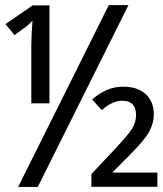

<svg xmlns="http://www.w3.org/2000/svg" viewBox="-20 -734 640 754"><path d="M108.4 -712.9H174.3V-328.1H103V-555.2Q103 -588.9 107.4 -652.8Q87.4 -631.3 71.3 -621.1L37.1 -596.2L1.5 -639.2ZM484.4 -713.9 128.4 0H51.3L407.2 -713.9ZM598.1 -0.5H338.9V-50.3L430.2 -147.5Q484.4 -205.1 499.3 -229.7Q514.2 -254.4 514.2 -282.2Q514.2 -338.4 460 -338.4Q420.4 -338.4 379.9 -301.3L341.8 -343.3Q398.9 -393.6 462.9 -393.6Q520.5 -393.6 552.2 -364.3Q584 -335 584 -284.2Q584 -252 566.9 -218.8Q549.8 -185.5 486.8 -122.6L420.9 -56.2H598.1Z"/></svg>

Font: WenQuanYi Micro Hei Mono
Style: Regular
Weight: 400
Foundry: Ascender Corporation
Version: Version 0.2.0-beta